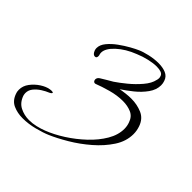

<svg xmlns="http://www.w3.org/2000/svg" viewBox="-177 -626 831 831"><g transform="rotate(45 238.0 -210.5)"><path d="M81 82Q50 82 24 70.5Q-2 59 -13 28Q-17 19 -17 6Q-17 -18 -1.5 -38.5Q14 -59 35.5 -73Q57 -87 76 -90Q80 -91 83 -91Q86 -91 88 -91Q96 -91 96 -88Q96 -83 85 -78Q70 -72 53.5 -61.5Q37 -51 25 -36.5Q13 -22 13 -4Q13 -1 13.5 2.5Q14 6 15 10Q26 42 51.5 55Q77 68 107 68Q128 68 149 63Q170 58 188 51Q227 36 268.5 9.5Q310 -17 346 -51Q382 -85 404 -122.5Q426 -160 426 -197Q426 -215 420 -231Q411 -258 388 -268Q365 -278 336 -278Q301 -278 263.5 -267.5Q226 -257 201 -247L197 -246Q189 -246 186 -254Q185 -256 185 -259Q185 -270 196 -277Q208 -285 221.5 -292.5Q235 -300 248 -308Q269 -322 296.5 -344.5Q324 -367 347 -394Q370 -421 375 -446Q376 -449 376.5 -452Q377 -455 377 -459Q377 -461 376.5 -463.5Q376 -466 375 -469Q372 -479 361 -483Q350 -487 334 -487Q314 -487 287.5 -481Q261 -475 235 -464Q186 -445 153.5 -415Q121 -385 121 -359Q121 -356 121.5 -353Q122 -350 123 -347Q124 -345 124 -340Q124 -328 114 -328Q102 -328 95 -347Q94 -350 93.5 -353Q93 -356 93 -359Q93 -379 109 -398.5Q125 -418 148.5 -435Q172 -452 194.5 -464.5Q217 -477 229 -482Q246 -490 274.5 -496.5Q303 -503 330 -503Q355 -503 374.5 -495Q394 -487 401 -466Q405 -455 405 -443Q405 -415 386 -388.5Q367 -362 340 -340.5Q313 -319 290 -304Q305 -307 322 -309Q339 -311 355 -311Q390 -311 420.5 -298Q451 -285 463 -250Q470 -230 470 -209Q470 -165 443.5 -124.5Q417 -84 376.5 -49Q336 -14 292 12Q248 38 213 53Q190 63 153.5 72.5Q117 82 81 82Z"/></g></svg>

Font: Inspiration
Style: Regular
Weight: 400
Designer: Robert E. Leuschke
Foundry: Robert E. Leuschke
Version: Version 2.010; ttfautohint (v1.8.3)